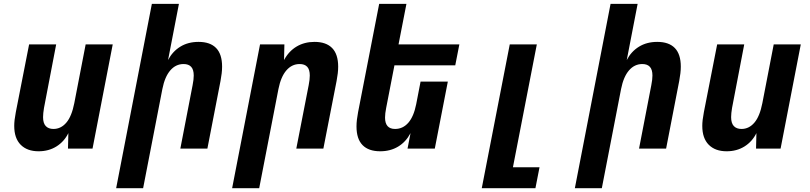

<svg xmlns="http://www.w3.org/2000/svg" viewBox="-20 -780 4254 1008"><path d="M182.6 14.2Q122.6 14.2 88.6 -20Q54.7 -54.2 54.7 -119.1Q54.7 -133.3 56.6 -150.4Q58.6 -167.5 63 -190.9L132.8 -546.9H274.9L210.9 -212.9Q208.5 -199.7 207.3 -186.8Q206.1 -173.8 206.1 -165Q206.1 -133.3 220.2 -118.2Q234.4 -103 260.7 -103Q299.8 -103 328.1 -136Q356.4 -168.9 370.1 -238.8L429.7 -546.9H571.8L465.8 0H336.9L338.9 -81.1Q316.9 -36.6 276.4 -11.2Q235.8 14.2 182.6 14.2Z M777.3 -759.8H919.4L862.3 -464.8Q885.7 -509.8 926.5 -534.9Q967.3 -560.1 1022.5 -560.1Q1083.5 -560.1 1114.7 -527.8Q1146 -495.6 1146 -430.2Q1146 -413.1 1143.8 -394.5Q1141.6 -376 1137.7 -355L1068.8 0H926.8L991.2 -333Q997.1 -362.8 997.1 -383.3Q997.1 -414.6 983.6 -429.2Q970.2 -443.8 943.8 -443.8Q902.8 -443.8 874 -410.4Q845.2 -377 832.5 -313L731.4 208H589.8Z M1345.2 -546.9H1473.1L1471.2 -464.8Q1496.1 -511.2 1537.1 -535.6Q1578.1 -560.1 1631.3 -560.1Q1692.4 -560.1 1723.9 -527.6Q1755.4 -495.1 1755.4 -429.7Q1755.4 -412.6 1753.2 -394.3Q1751 -376 1747.1 -355L1677.7 0H1535.6L1600.6 -333Q1606.4 -362.8 1606.4 -383.3Q1606.4 -414.6 1593 -429.2Q1579.6 -443.8 1553.2 -443.8Q1512.2 -443.8 1483.4 -410.4Q1454.6 -377 1441.9 -313L1340.8 208H1198.7Z M1976.1 14.2Q1915 14.2 1883.3 -18.3Q1851.6 -50.8 1851.6 -116.2Q1851.6 -133.3 1853.8 -151.9Q1856 -170.4 1859.9 -190.9L1970.7 -759.8H2113.8L2072.3 -546.9H2391.6L2370.1 -437H2050.8L2007.3 -212.9Q2001.5 -183.6 2001.5 -162.6Q2001.5 -103 2054.2 -103Q2095.2 -103 2123.8 -135.7Q2152.3 -168.5 2165 -232.9L2188 -351.6H2331.1L2262.7 0H2119.6L2135.3 -81.1Q2110.8 -34.7 2070.1 -10.3Q2029.3 14.2 1976.1 14.2Z M2656.2 -546.9H2798.3L2672.9 98.1H2812.5L2791 208H2509.3Z M3185.5 -759.8H3327.6L3270.5 -464.8Q3293.9 -509.8 3334.7 -534.9Q3375.5 -560.1 3430.7 -560.1Q3491.7 -560.1 3522.9 -527.8Q3554.2 -495.6 3554.2 -430.2Q3554.2 -413.1 3552 -394.5Q3549.8 -376 3545.9 -355L3477.1 0H3335L3399.4 -333Q3405.3 -362.8 3405.3 -383.3Q3405.3 -414.6 3391.8 -429.2Q3378.4 -443.8 3352.1 -443.8Q3311 -443.8 3282.2 -410.4Q3253.4 -377 3240.7 -313L3139.6 208H2998Z M3794.9 14.2Q3734.9 14.2 3700.9 -20Q3667 -54.2 3667 -119.1Q3667 -133.3 3668.9 -150.4Q3670.9 -167.5 3675.3 -190.9L3745.1 -546.9H3887.2L3823.2 -212.9Q3820.8 -199.7 3819.6 -186.8Q3818.4 -173.8 3818.4 -165Q3818.4 -133.3 3832.5 -118.2Q3846.7 -103 3873 -103Q3912.1 -103 3940.4 -136Q3968.8 -168.9 3982.4 -238.8L4042 -546.9H4184.1L4078.1 0H3949.2L3951.2 -81.1Q3929.2 -36.6 3888.7 -11.2Q3848.1 14.2 3794.9 14.2Z"/></svg>

Font: Hack
Style: Bold Italic
Weight: 700
Italic angle: -11°
Monospace: yes
Designer: Christopher Simpkins
Foundry: Christopher Simpkins
Version: Version 2.017; ttfautohint (v1.4.1) -l 4 -r 80 -G 350 -x 0 -